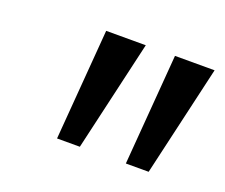

<svg xmlns="http://www.w3.org/2000/svg" viewBox="-61 -792 529 451"><g transform="rotate(20 204.0 -566.5)"><path d="M115 -428 137 -705H236L172 -428ZM287 -428 309 -705H408L344 -428Z"/></g></svg>

Font: Nunito Sans 10pt
Style: Italic
Weight: 400
Italic angle: -9°
Designer: Vernon Adams
Foundry: Vernon Adams
Version: Version 3.101;gftools[0.9.27]